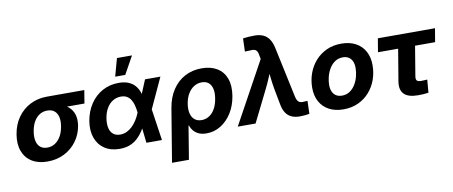

<svg xmlns="http://www.w3.org/2000/svg" viewBox="-78 -1082 3823 1621"><g transform="rotate(-10 1833.5 -272.0)"><path d="M251.5 11.2Q171.9 11.2 117.9 -22.5Q64 -56.2 41.3 -117.2Q18.6 -178.2 32.2 -259.8Q45.4 -341.3 87.9 -401.9Q130.4 -462.4 195.3 -495.8Q260.3 -529.3 339.8 -529.3H660.6L642.1 -417H416.5L321.3 -413.1Q284.7 -413.1 255.4 -394.5Q226.1 -376 206.5 -341.8Q187 -307.6 179.2 -259.8Q171.4 -212.4 179.2 -177.7Q187 -143.1 210 -124Q232.9 -105 270 -105Q306.6 -105 336.2 -124Q365.7 -143.1 385.7 -177.7Q405.8 -212.4 413.6 -259.8Q421.9 -307.6 413.6 -341.8Q405.3 -376 382.3 -394.5Q359.4 -413.1 322.8 -413.1L329.1 -458Q384.3 -458 429.9 -445.3Q475.6 -432.6 507.1 -406.2Q538.6 -379.9 552 -338.9Q565.4 -297.9 556.2 -240.2Q543.9 -168.5 502.2 -111.3Q460.4 -54.2 396 -21.5Q331.5 11.2 251.5 11.2Z M870.1 11.7Q793.5 11.7 741 -23.4Q688.5 -58.6 666.3 -120.6Q644 -182.6 656.7 -263.2Q670.4 -344.7 711.4 -406.7Q752.4 -468.8 815.2 -503.7Q877.9 -538.6 956.1 -538.6Q1005.9 -538.6 1040.3 -523.9Q1074.7 -509.3 1095.9 -484.1Q1117.2 -459 1128.4 -426.8Q1139.6 -394.5 1143.6 -359.4H1179.2L1192.4 -274.9L1232.9 0H1099.6L1070.3 -265.6Q1066.9 -299.8 1059.3 -328.4Q1051.8 -356.9 1038.3 -377.7Q1024.9 -398.4 1004.4 -409.9Q983.9 -421.4 954.6 -421.4Q916.5 -421.4 885.3 -402.3Q854 -383.3 833 -348.1Q812 -313 803.7 -264.2Q795.9 -215.8 803.7 -180.4Q811.5 -145 834.7 -125.7Q857.9 -106.4 895 -106.4Q924.8 -106.4 950.9 -118.7Q977.1 -130.9 999.3 -152.3Q1021.5 -173.8 1039.3 -202.1Q1057.1 -230.5 1070.3 -262.7L1181.2 -529.3H1313L1189.9 -262.7L1147.5 -174.3H1111.8Q1094.7 -137.7 1073.5 -104.5Q1052.2 -71.3 1023.9 -44.9Q995.6 -18.6 957.8 -3.4Q919.9 11.7 870.1 11.7ZM937 -595.2 979 -747.6H1107.9L1023.4 -595.2Z M1283.2 204.1 1358.4 -251Q1373.5 -341.8 1416.3 -406Q1459 -470.2 1523.2 -504.2Q1587.4 -538.1 1667 -538.1Q1745.1 -538.1 1798.6 -505.6Q1852.1 -473.1 1874.8 -411.6Q1897.5 -350.1 1883.3 -262.7Q1869.6 -180.2 1830.6 -118.9Q1791.5 -57.6 1735.8 -23.7Q1680.2 10.3 1615.2 10.3Q1576.2 10.3 1548.8 -2Q1521.5 -14.2 1504.2 -34.9Q1486.8 -55.7 1478 -81.5H1475.1L1428.2 204.1ZM1592.8 -107.4Q1629.9 -107.4 1659.4 -127Q1689 -146.5 1708.5 -181.9Q1728 -217.3 1735.8 -265.1Q1744.1 -312.5 1736.6 -347.7Q1729 -382.8 1706.8 -402.1Q1684.6 -421.4 1647.5 -421.4Q1610.8 -421.4 1580.3 -402.1Q1549.8 -382.8 1529.1 -347.9Q1508.3 -313 1500.5 -265.1Q1492.7 -217.3 1501.2 -181.9Q1509.8 -146.5 1533.2 -127Q1556.6 -107.4 1592.8 -107.4Z M1882.8 0 2172.9 -529.3 2166.5 -562.5Q2163.6 -585.4 2155 -598.1Q2146.5 -610.8 2131.6 -614.5Q2116.7 -618.2 2093.3 -615.2L2052.2 -613.8L2056.2 -726.1Q2076.7 -729 2102.5 -731Q2128.4 -732.9 2154.3 -732.9Q2197.8 -732.9 2229 -719Q2260.3 -705.1 2280 -675.8Q2299.8 -646.5 2310.1 -599.6L2402.3 -166.5Q2407.2 -143.1 2415.8 -130.1Q2424.3 -117.2 2437.7 -112.8Q2451.2 -108.4 2471.2 -110.8L2500.5 -112.3L2497.1 -1.5Q2480.5 1.5 2458.7 3.7Q2437 5.9 2415 5.9Q2373 5.9 2342.8 -8.1Q2312.5 -22 2293.7 -51.5Q2274.9 -81.1 2267.1 -127.9L2240.7 -267.6Q2232.4 -316.4 2227.1 -365.5Q2221.7 -414.6 2217.3 -466.3H2254.9Q2233.4 -415 2213.1 -365.7Q2192.9 -316.4 2168.5 -267.6L2035.6 0Z M2788.6 11.2Q2716.8 11.2 2665.3 -16.6Q2613.8 -44.4 2586.2 -94.7Q2558.6 -145 2558.6 -212.9Q2558.6 -278.3 2579.8 -337.2Q2601.1 -396 2641.4 -441.4Q2681.6 -486.8 2738 -512.7Q2794.4 -538.6 2863.8 -538.6Q2936 -538.6 2987.5 -510.7Q3039.1 -482.9 3066.4 -432.4Q3093.8 -381.8 3093.8 -314Q3093.8 -249.5 3073 -190.9Q3052.2 -132.3 3012.2 -86.7Q2972.2 -41 2915.8 -14.9Q2859.4 11.2 2788.6 11.2ZM2795.4 -105Q2834 -105 2863 -124.5Q2892.1 -144 2911.1 -175.8Q2930.2 -207.5 2939.5 -244.6Q2948.7 -281.7 2948.7 -316.4Q2948.7 -349.6 2938 -373.3Q2927.2 -397 2906.7 -409.7Q2886.2 -422.4 2856.9 -422.4Q2818.8 -422.4 2790 -402.8Q2761.2 -383.3 2741.9 -351.8Q2722.7 -320.3 2713.1 -283.2Q2703.6 -246.1 2703.6 -210.4Q2703.6 -161.6 2727.8 -133.3Q2752 -105 2795.4 -105Z M3428.7 3.4Q3344.7 3.4 3309.1 -32.7Q3273.4 -68.8 3285.2 -141.1L3330.6 -413.1H3157.7L3177.2 -529.3H3667L3647.5 -413.1H3475.6L3433.6 -159.7Q3429.2 -133.8 3438.2 -122.6Q3447.3 -111.3 3475.6 -111.3Q3486.8 -111.3 3501.5 -112.3Q3516.1 -113.3 3527.3 -113.8L3518.1 -2.4Q3495.1 1 3472.7 2.2Q3450.2 3.4 3428.7 3.4Z"/></g></svg>

Font: Inter 24pt
Style: Bold Italic
Weight: 700
Italic angle: -9.3988°
Version: Version 4.001;git-66647c0bb